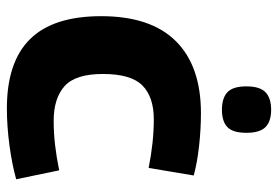

<svg xmlns="http://www.w3.org/2000/svg" viewBox="-145 -653 808 558"><g transform="rotate(90 259.0 -374.0)"><path d="M27 -264Q27 -408 99.5 -481Q172 -554 309 -554Q356 -554 405 -548.5Q454 -543 490 -533L468 -402Q393 -417 327 -417Q262 -417 228.5 -384Q195 -351 195 -269Q195 -189 230.5 -157.5Q266 -126 331 -126Q366 -126 401 -130Q436 -134 475 -142L501 -17Q458 -5 402.5 2.5Q347 10 295 10Q160 10 93.5 -57.5Q27 -125 27 -264ZM299 -615Q265 -615 248 -631Q231 -647 231 -686Q231 -725 248 -741.5Q265 -758 299 -758Q333 -758 349.5 -741.5Q366 -725 366 -686Q366 -647 349.5 -631Q333 -615 299 -615Z"/></g></svg>

Font: Georama
Style: Bold
Weight: 700
Designer: Jean-Baptiste Levee
Foundry: Production Type
Version: Version 1.000